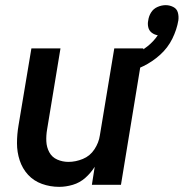

<svg xmlns="http://www.w3.org/2000/svg" viewBox="-20 -718 714 746"><path d="M210 8Q236 8 263 0Q290 -8 311.5 -27Q333 -46 348 -70L337 0H450L537 -530H424L368 -192Q364 -164 347 -138Q330 -112 302 -100.5Q274 -89 246 -89Q223 -89 202.5 -98Q182 -107 171.5 -126.5Q161 -146 160 -169Q159 -192 163 -215L215 -530H102L52 -231Q46 -196 46 -161.5Q46 -127 56.5 -95Q67 -63 89 -39Q111 -15 143 -3.5Q175 8 210 8ZM465 -433Q502 -444 537 -461Q572 -478 602 -505Q632 -532 649.5 -567.5Q667 -603 673 -639Q675 -655 671 -669.5Q667 -684 653 -691Q639 -698 624 -698Q608 -698 592 -691Q576 -684 567 -669.5Q558 -655 556 -639Q553 -626 556 -612.5Q559 -599 569.5 -591Q580 -583 593 -581Q577 -557 553 -538Q529 -519 501.5 -508Q474 -497 447 -490Z"/></svg>

Font: Iosevka Sparkle SmBdObl
Style: Regular
Weight: 600
Italic angle: -9°
Designer: Belleve Invis
Foundry: Belleve Invis
Version: Version 4.5.0; ttfautohint (v1.8.3)